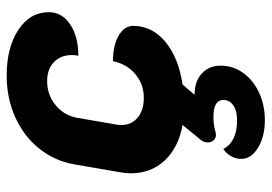

<svg xmlns="http://www.w3.org/2000/svg" viewBox="-136 -412 793 560"><g transform="rotate(-90 260.0 -132.5)"><path d="M377 -300Q379 -312 379 -318Q379 -351 358.5 -371Q338 -391 303 -391Q263 -391 233 -366.5Q203 -342 196 -304L176 -188Q175 -183 175 -174Q175 -145 196.5 -127Q218 -109 254 -109Q294 -109 323.5 -134Q353 -159 361 -199Q407 -199 435.5 -182.5Q464 -166 464 -140Q464 -85 418 -46.5Q372 -8 293 4L263 39Q302 39 325 60Q348 81 348 115Q348 151 327 180.5Q306 210 269.5 227Q233 244 189 244Q141 244 108.5 224Q76 204 76 175Q76 159 84.5 144.5Q93 130 105 123Q126 163 189 163Q216 163 232 152Q248 141 248 123Q248 94 198 94Q175 94 155 100Q142 104 133 97Q124 90 124 78Q124 65 134 54L175 4Q109 -8 71.5 -48Q34 -88 34 -147Q34 -162 37 -178L60 -311Q70 -369 106 -414Q142 -459 197.5 -484Q253 -509 319 -509Q401 -509 452.5 -475Q504 -441 504 -386Q504 -348 468.5 -324Q433 -300 377 -300Z"/></g></svg>

Font: K2D ExtraBold
Style: Italic
Weight: 800
Italic angle: -10°
Designer: Katatrad Aksorn Co.,Ltd.
Foundry: Cadson Demak Co.,Ltd.
Version: Version 1.000; ttfautohint (v1.6)